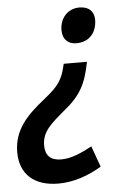

<svg xmlns="http://www.w3.org/2000/svg" viewBox="-86 -585 539 814"><g transform="rotate(-5 183.5 -178.0)"><path d="M283 -546C232 -546 199 -507 199 -456C199 -418 222 -396 257 -396C318 -396 345 -441 345 -488C345 -522 325 -546 283 -546ZM295 -314H196C181 -247 165 -223 101 -172C23 -110 -33 -52 -33 43C-33 136 27 190 130 190C196 190 259 167 314 134L282 45C237 69 195 89 150 89C105 89 83 66 83 24C83 -36 123 -67 184 -119C252 -174 277 -221 295 -314Z"/></g></svg>

Font: Noto Sans SemiCondensed SemiBold
Style: Italic
Weight: 600
Width: 4
Italic angle: -12°
Designer: Monotype Design Team
Foundry: Monotype Imaging Inc.
Version: Version 2.013